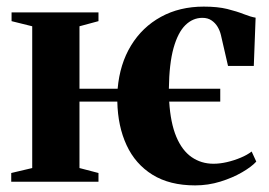

<svg xmlns="http://www.w3.org/2000/svg" viewBox="-20 -550 814 581"><path d="M570.5 11Q493.5 11 441.5 -21.2Q389.5 -53.5 363 -110.8Q336.5 -168 335 -242.5H220.5V-41.5L278 -26.5V0H14V-26.5L77.5 -41.5V-470.5L15 -486V-512.5H278V-486L220.5 -470.5V-281.5H336Q342.5 -356.5 376.5 -412.2Q410.5 -468 467 -499Q523.5 -530 596.5 -530Q638.5 -530 667.8 -522.8Q697 -515.5 717.8 -507.2Q738.5 -499 753.5 -496.5L748 -350.5H670L648.5 -444Q645.5 -457 638.5 -468.8Q631.5 -480.5 620.2 -488.2Q609 -496 592.5 -496Q563.5 -496 541 -474Q518.5 -452 505.2 -404.8Q492 -357.5 491 -281.5H646.5V-242.5H492Q496 -178 513.5 -136.2Q531 -94.5 560 -74.5Q589 -54.5 626 -54.5Q645.5 -54.5 667 -59.5Q688.5 -64.5 708.2 -72.8Q728 -81 741.5 -91.5L755.5 -61Q741.5 -45.5 712.8 -28.8Q684 -12 647 -0.5Q610 11 570.5 11Z"/></svg>

Font: Merriweather 120pt
Style: Bold
Weight: 700
Designer: Eben Sorkin
Foundry: Eben Sorkin
Version: Version 2.100